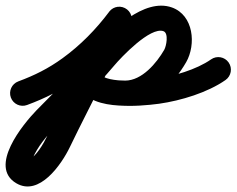

<svg xmlns="http://www.w3.org/2000/svg" viewBox="-65 -326 845 686"><path d="M31.6 49.2C31.6 49.2 31.6 49.2 31.6 49.2C97.6 24.8 153.8 -3.5 211.4 -45.2C282.4 -96.7 344.6 -159.9 397 -230.1C411.9 -250 407.8 -278.2 387.9 -293C368 -307.9 339.8 -303.8 325 -283.9C325 -283.9 325 -283.9 325 -283.9C277.9 -221 222.3 -164.3 158.6 -118.1C107.6 -81.1 58.6 -56.8 0.4 -35.2C-22.9 -26.6 -34.8 -0.7 -26.2 22.6C-17.6 45.9 8.3 57.8 31.6 49.2ZM321 -277.6C321 -277.6 321 -277.6 321 -277.6C288.5 -214.5 257.6 -150.5 226.5 -86.7C186.2 -3.9 143.3 77.5 103.4 160.5C89.3 189.9 64.8 230.9 36.1 247.9C34.8 248.6 33.4 249.2 32 249.8C29.9 250.8 40.9 252.4 38.9 251.3C37.5 250.4 44 255.7 45.6 259.6C45.6 259.8 50.2 243.2 52.2 238.6C69.3 198.6 100.2 161.3 130.3 130.3C201.8 56.7 276.3 -12.1 342.5 -91.1C367.2 -120.6 471.6 -231.4 519 -214.6C519 -214.6 518.9 -214.6 518.9 -214.6C518.9 -214.6 518.9 -214.6 518.9 -214.6C538.6 -207.6 529.1 -160.8 521.9 -148.3C521.9 -148.3 521.9 -148.4 522 -148.4C522 -148.4 522 -148.4 522 -148.4C494.5 -100.6 442.2 -38 382 -38C382 -38 382.3 -38 382.6 -38C382.9 -38 383.2 -38 383.2 -38C355 -38.7 310.3 -39.1 289.4 -62.2C272.7 -80.6 244.2 -82 225.8 -65.4C207.4 -48.7 206 -20.2 222.6 -1.8C262.9 42.7 323.9 50.5 380.8 52C380.8 52 381.1 52 381.4 52C381.7 52 382 52 382 52C477.5 52 555.3 -25.8 600 -103.6C600 -103.6 600 -103.6 600 -103.6C600.1 -103.6 600.1 -103.7 600.1 -103.7C636.3 -167.1 627 -271.6 549.1 -299.4C549.1 -299.4 549.1 -299.4 549.1 -299.4C549.1 -299.4 549 -299.4 549 -299.4C449.8 -334.6 329.8 -216.1 273.5 -148.9C208.7 -71.6 135.6 -4.4 65.7 67.7C16.3 118.6 -107 269.6 -6.9 328.7C75.1 377.2 154.6 261.8 184.6 199.5C224.3 116.7 267.2 35.3 307.5 -47.3C338.2 -110.5 368.9 -173.9 401 -236.4C412.4 -258.5 403.7 -285.7 381.6 -297C359.5 -308.4 332.3 -299.7 321 -277.6ZM225.9 -65.5C207.4 -48.9 205.9 -20.4 222.5 -1.9C282.8 65.2 422.2 55.4 503.9 44.6C503.9 44.6 504 44.6 504.1 44.6C504.2 44.6 504.4 44.5 504.4 44.5C581.5 33.5 676.6 4.8 740.8 -40.1C761.2 -54.4 766.1 -82.5 751.9 -102.8C737.6 -123.2 709.5 -128.1 689.2 -113.9C636.7 -77.1 554.6 -53.5 491.6 -44.5C491.6 -44.5 491.8 -44.6 491.9 -44.6C492 -44.6 492.1 -44.6 492.1 -44.6C447.8 -38.8 321.9 -25.9 289.5 -62.1C272.9 -80.6 244.4 -82.1 225.9 -65.5Z"/></svg>

Font: FRB American Cursive Guidelines Black
Style: Bold Italic
Weight: 900
Italic angle: -25°
Version: Version 2.0;Modular Font Editor K font №1